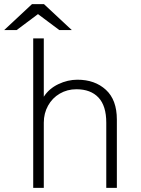

<svg xmlns="http://www.w3.org/2000/svg" viewBox="-67 -905 681 925"><path d="M496 -329V0H445V-314Q445 -395 407.5 -435Q370 -475 301 -475Q257 -475 221 -454Q185 -433 164.5 -396Q144 -359 144 -314V0H93V-720H144V-439Q169 -478 214 -499.5Q259 -521 306 -521Q390 -521 443 -472.5Q496 -424 496 -329ZM116 -837 13 -760H-47L87 -885H145L279 -760H219Z"/></svg>

Font: Chivo Thin
Style: Regular
Weight: 100
Designer: Hector Gatti
Foundry: Omnibus-Type
Version: Version 1.007